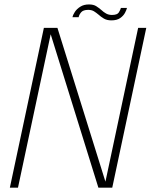

<svg xmlns="http://www.w3.org/2000/svg" viewBox="-20 -866 695 886"><path d="M63 0H25.5L182.5 -737.5H245L468 -23L465 -20.5L617.5 -737.5H655L498 0H434L212 -714L215.5 -715.5ZM566 -829.5Q564 -820.5 556.8 -806.8Q549.5 -793 534.5 -782.5Q519.5 -772 494 -772Q473.5 -772 459.5 -780.2Q445.5 -788.5 434 -799Q424.5 -807 413.8 -813.8Q403 -820.5 387 -820.5Q363.5 -820.5 354 -808.8Q344.5 -797 343 -786.5H314.5Q316.5 -797.5 325.5 -811.2Q334.5 -825 350.8 -835.2Q367 -845.5 390.5 -845.5Q411.5 -845.5 424 -837.5Q436.5 -829.5 447.5 -820Q458 -810 469.8 -803.5Q481.5 -797 496.5 -797Q521 -797 528.2 -808.5Q535.5 -820 538 -829.5Z"/></svg>

Font: Epilogue ExtraLight
Style: Italic
Weight: 250
Italic angle: -12°
Designer: Tyler Finck
Foundry: Etcetera Type Co
Version: Version 2.112